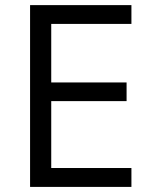

<svg xmlns="http://www.w3.org/2000/svg" viewBox="-20 -734 596 754"><path d="M496.1 0H98.1V-713.9H496.1V-640.1H181.2V-410.2H477.1V-336.9H181.2V-74.2H496.1Z"/></svg>

Font: f01206874
Style: Regular
Weight: 400
Foundry: Ascender Corporation
Version: Version 1.10